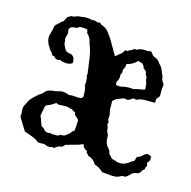

<svg xmlns="http://www.w3.org/2000/svg" viewBox="-86 -612 711 713"><g transform="rotate(15 270.0 -255.5)"><path d="M44.9 -427.7 52.7 -457Q52.7 -467.8 58.1 -472.2Q63.5 -476.6 67.4 -480.5L75.2 -488.3Q78.1 -491.2 83 -493.2Q85 -498 87.4 -502.4Q89.8 -506.8 91.8 -511.7Q95.7 -513.7 98.6 -514.6Q101.6 -515.6 103.5 -518.6Q112.3 -517.6 121.1 -521.5Q129.9 -525.4 138.2 -525.4Q146.5 -525.4 152.3 -527.3H166Q172.9 -527.3 178.7 -525.4Q184.6 -523.4 192.4 -525.4Q197.3 -524.4 202.6 -522Q208 -519.5 213.9 -523.4Q218.8 -516.6 231.4 -512.2Q244.1 -507.8 255.9 -489.3Q257.8 -486.3 259.8 -483.9Q261.7 -481.4 264.6 -477.5Q267.6 -473.6 270.5 -467.8Q273.4 -461.9 276.9 -456.5Q280.3 -451.2 283.2 -445.8Q286.1 -440.4 289.6 -434.6Q293 -428.7 295.4 -424.8Q297.9 -420.9 299.8 -417Q305.7 -419.9 307.6 -422.4Q309.6 -424.8 317.4 -430.2Q325.2 -435.5 332 -449.2Q336.9 -445.3 338.4 -446.8Q339.8 -448.2 349.1 -452.6Q358.4 -457 358.9 -458Q359.4 -459 361.8 -460.4Q364.3 -461.9 369.1 -460.9Q374 -460 377.9 -463.9Q391.6 -468.8 402.3 -467.3Q413.1 -465.8 423.8 -468.8Q428.7 -466.8 431.2 -462.4Q433.6 -458 437 -455.1Q440.4 -452.1 443.4 -451.7Q446.3 -451.2 453.1 -446.8Q460 -442.4 462.4 -438Q464.8 -433.6 468.3 -430.7Q471.7 -427.7 475.6 -421.9Q479.5 -416 482.9 -406.7Q486.3 -397.5 491.2 -387.7Q491.2 -384.8 491.2 -381.8Q491.2 -378.9 493.2 -377Q494.1 -372.1 497.1 -369.1Q500 -366.2 502 -362.3Q499 -338.9 500 -327.1Q501 -315.4 496.6 -311.5Q492.2 -307.6 489.3 -302.7Q489.3 -289.1 488.3 -288.1Q469.7 -288.1 451.2 -288.1Q432.6 -288.1 419.9 -281.2Q416 -280.3 407.2 -283.2Q389.6 -269.5 382.8 -272.5Q376 -275.4 368.2 -272.5Q360.4 -269.5 349.6 -265.1Q338.9 -260.7 333 -252Q334 -241.2 333.5 -231.4Q333 -221.7 334.5 -215.3Q335.9 -209 336.9 -206.1Q337.9 -203.1 337.9 -200.2L336.9 -185.5Q336.9 -180.7 339.8 -175.8Q342.8 -170.9 337.9 -166Q339.8 -161.1 341.8 -156.2Q343.8 -151.4 343.8 -145Q343.8 -138.7 345.7 -136.7Q351.6 -130.9 351.6 -112.8Q351.6 -94.7 363.3 -82Q375 -69.3 373 -61.5Q377.9 -57.6 381.3 -53.2Q384.8 -48.8 389.6 -44.9Q398.4 -43.9 405.8 -40.5Q413.1 -37.1 426.3 -38.1Q439.5 -39.1 452.1 -48.3Q464.8 -57.6 469.7 -59.6Q472.7 -63.5 473.1 -68.4Q473.6 -73.2 476.1 -75.7Q478.5 -78.1 481.4 -78.6Q484.4 -79.1 488.3 -81.5Q492.2 -84 496.1 -87.9Q500 -91.8 503.9 -94.2Q507.8 -96.7 512.7 -96.7Q517.6 -96.7 525.4 -91.8Q528.3 -79.1 525.4 -74.7Q522.5 -70.3 518.6 -66.4Q517.6 -61.5 519.5 -59.6Q521.5 -57.6 520 -53.7Q518.6 -49.8 517.1 -46.9Q515.6 -43.9 515.6 -39.1Q509.8 -37.1 504.9 -27.8Q500 -18.6 491.2 -18.1Q482.4 -17.6 476.6 -13.7Q470.7 -9.8 466.3 -4.4Q461.9 1 453.1 5.9H440.4Q424.8 16.6 406.2 15.1Q387.7 13.7 366.2 11.7Q347.7 -4.9 332 -8.8Q321.3 -28.3 298.8 -34.2Q297.9 -39.1 293.9 -41Q290 -43 291 -50.8Q285.2 -50.8 282.7 -54.2Q280.3 -57.6 276.4 -59.6Q275.4 -63.5 273.9 -64.9Q272.5 -66.4 273.4 -71.3L252.9 -63.5Q250 -62.5 243.7 -61Q237.3 -59.6 230.5 -57.6Q223.6 -55.7 217.8 -53.7Q211.9 -51.8 209 -51.8L197.3 -41Q182.6 -41 169.9 -28.3Q165 -32.2 159.2 -29.3Q148.4 -25.4 129.9 -34.2Q124 -32.2 119.1 -33.2Q114.3 -34.2 106.4 -33.2Q100.6 -41 79.1 -49.3Q57.6 -57.6 49.8 -59.6Q42 -72.3 34.2 -84.5Q26.4 -96.7 18.6 -110.4Q21.5 -119.1 19.5 -128.9Q16.6 -145.5 26.4 -160.2Q32.2 -175.8 43.9 -187Q55.7 -198.2 60.5 -202.6Q65.4 -207 71.3 -210.4Q77.1 -213.9 82.5 -220.7Q87.9 -227.5 96.2 -230Q104.5 -232.4 111.3 -232.9Q118.2 -233.4 127 -235.4Q135.7 -237.3 138.7 -238.3Q149.4 -242.2 171.9 -233.4Q184.6 -235.4 194.8 -233.9Q205.1 -232.4 218.8 -233.4Q226.6 -238.3 226.1 -244.1Q225.6 -250 225.6 -257.3Q225.6 -264.6 224.6 -268.6L220.7 -282.2Q222.7 -308.6 217.8 -320.3Q219.7 -329.1 218.8 -330.1Q217.8 -331.1 217.8 -334.5Q217.8 -337.9 216.8 -344.2Q215.8 -350.6 214.4 -359.9Q212.9 -369.1 210.9 -386.7Q206.1 -414.1 200.7 -427.2Q195.3 -440.4 194.8 -445.3Q194.3 -450.2 190.9 -456.1Q187.5 -461.9 185.5 -465.3Q183.6 -468.8 179.7 -470.7Q177.7 -473.6 177.2 -479Q176.8 -484.4 173.8 -486.3Q163.1 -488.3 152.8 -488.3Q142.6 -488.3 137.7 -481.4Q118.2 -481.4 112.3 -475.6Q106.4 -469.7 108.4 -462.9Q110.4 -456.1 109.4 -450.7Q108.4 -445.3 106.9 -441.4Q105.5 -437.5 104.5 -432.6Q107.4 -423.8 106.9 -418Q106.4 -412.1 111.8 -401.9Q117.2 -391.6 120.1 -388.7Q123 -385.7 128.4 -384.3Q133.8 -382.8 137.2 -382.8Q140.6 -382.8 147.5 -377.9Q154.3 -373 156.2 -353.5Q150.4 -344.7 133.8 -344.7Q117.2 -344.7 107.4 -350.6Q103.5 -350.6 101.6 -349.1Q99.6 -347.7 94.2 -349.1Q88.9 -350.6 85.4 -355Q82 -359.4 74.2 -359.4Q72.3 -366.2 67.9 -370.6Q63.5 -375 59.6 -379.9Q56.6 -388.7 55.2 -388.7Q53.7 -388.7 53.7 -389.6Q42 -410.2 44.9 -427.7ZM145.5 -188.5 134.8 -192.4Q114.3 -177.7 101.6 -174.8Q96.7 -169.9 95.7 -162.1Q94.7 -154.3 92.3 -143.6Q89.8 -132.8 90.8 -129.9Q96.7 -119.1 96.7 -116.2Q96.7 -113.3 99.6 -106.9Q102.5 -100.6 104.5 -94.7Q112.3 -91.8 116.7 -85.9Q121.1 -80.1 127.4 -78.1Q133.8 -76.2 138.7 -78.1Q143.6 -80.1 147.5 -76.2Q151.4 -77.1 158.7 -76.7Q166 -76.2 172.9 -77.1Q178.7 -83 186.5 -82.5Q194.3 -82 199.7 -86.4Q205.1 -90.8 210 -94.7Q214.8 -98.6 216.8 -102.5Q218.8 -106.4 226.6 -110.4Q229.5 -134.8 229.5 -152.3Q223.6 -159.2 218.3 -163.1Q212.9 -167 210.9 -176.8Q207 -178.7 203.1 -180.2Q199.2 -181.6 197.3 -185.5Q192.4 -185.5 191.9 -185.1Q191.4 -184.6 184.6 -188Q177.7 -191.4 145.5 -188.5ZM348.6 -399.4Q349.6 -386.7 341.8 -376V-362.3Q336.9 -358.4 337.9 -352.1Q338.9 -345.7 336.9 -339.8Q335 -334 332 -328.6Q329.1 -323.2 332 -314.5Q345.7 -311.5 356.9 -314.5Q368.2 -317.4 379.9 -317.4L396.5 -316.4Q399.4 -316.4 407.7 -318.8Q416 -321.3 424.3 -322.3Q432.6 -323.2 440.4 -326.2Q440.4 -351.6 433.6 -362.3Q436.5 -369.1 431.6 -375.5Q426.8 -381.8 426.8 -390.6Q418 -399.4 414.1 -401.4Q414.1 -407.2 411.1 -410.2Q408.2 -413.1 406.2 -417Q391.6 -419.9 389.6 -422.9Q369.1 -402.3 348.6 -399.4Z"/></g></svg>

Font: Mountains of Christmas
Style: Bold
Weight: 700
Designer: Crystal Kluge
Foundry: Font Diner, Inc DBA Tart Workshop
Version: Version 1.002